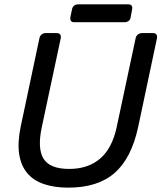

<svg xmlns="http://www.w3.org/2000/svg" viewBox="-20 -852 742 882"><path d="M294 10Q230 10 181.5 -6.5Q133 -23 104.5 -57.5Q76 -92 68 -144.5Q60 -197 75 -270L161 -676Q163 -687 171 -693.5Q179 -700 189 -700H241Q252 -700 256.5 -693.5Q261 -687 259 -676L172 -268Q151 -170 180 -123Q209 -76 298 -76Q384 -76 439.5 -123Q495 -170 516 -268L603 -676Q605 -687 613.5 -693.5Q622 -700 632 -700H683Q694 -700 698.5 -693.5Q703 -687 701 -676L615 -270Q584 -125 506.5 -57.5Q429 10 294 10ZM320 -750Q310 -750 306 -756Q302 -762 303 -772L311 -810Q313 -820 320.5 -826Q328 -832 338 -832H570Q580 -832 584.5 -826Q589 -820 587 -810L580 -772Q579 -762 571 -756Q563 -750 553 -750Z"/></svg>

Font: Rubik
Style: Italic
Weight: 400
Italic angle: -12°
Designer: Hubert and Fischer
Foundry: Hubert and Fischer
Version: Version 2.300;gftools[0.9.30]